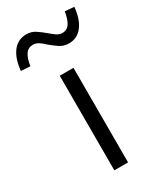

<svg xmlns="http://www.w3.org/2000/svg" viewBox="-229 -805 732 872"><g transform="rotate(-30 137.0 -369.0)"><path d="M101 0V-496H173V0ZM7 -600 -41 -603Q-35 -666 -8 -700.5Q19 -735 63 -735Q90 -735 110.5 -721Q131 -707 150 -691Q164 -679 178.5 -668.5Q193 -658 208 -658Q234 -658 247.5 -678.5Q261 -699 267 -738L315 -734Q309 -671 282 -636.5Q255 -602 212 -602Q184 -602 163 -616.5Q142 -631 124 -646Q110 -660 95.5 -669.5Q81 -679 66 -679Q40 -679 26.5 -659Q13 -639 7 -600Z"/></g></svg>

Font: Nunito Sans 6pt Light
Style: Regular
Weight: 300
Version: Version 3.101;gftools[0.9.27]